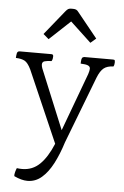

<svg xmlns="http://www.w3.org/2000/svg" viewBox="-60 -822 634 980"><g transform="rotate(5 257.5 -332.5)"><path d="M118 115Q88 115 50 97Q48 89 52 75Q56 61 59 55Q66 56 72.5 56.5Q79 57 86 57Q139 57 176.5 20.5Q214 -16 243 -86L83 -453Q67 -486 50.5 -495Q34 -504 5 -505Q5 -510 6 -517.5Q7 -525 8 -530Q11 -540 22 -540H184Q194 -540 194 -530Q194 -526 193 -518.5Q192 -511 188 -505Q165 -504 152.5 -500.5Q140 -497 140 -483Q140 -475 144 -464L270 -158L380 -455Q386 -473 386 -483Q386 -494 375 -499Q364 -504 337 -505Q337 -510 337.5 -516.5Q338 -523 339 -528Q341 -536 346 -538Q351 -540 352 -540H500Q508 -540 509 -536Q510 -532 510 -528Q510 -527 510 -526Q510 -522 509 -516Q508 -510 505 -505Q473 -504 455.5 -490Q438 -476 424 -441L292 -97Q273 -36 248 12Q223 60 191 87.5Q159 115 118 115ZM135 -639 236 -764Q244 -774 250 -777Q256 -780 265 -780H275Q284 -780 290.5 -777Q297 -774 304 -764L405 -639L377 -615L270 -715L163 -615Z"/></g></svg>

Font: Gowun Batang
Style: Regular
Weight: 400
Designer: Yanghee Ryu
Foundry: Yanghee Ryu
Version: Version 2.000